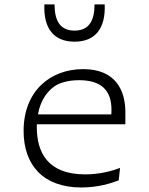

<svg xmlns="http://www.w3.org/2000/svg" viewBox="-20 -818 660 850"><path d="M220 -435C242 -450.5 279.5 -463 330 -463C429.5 -463 473.5 -417 473.5 -332C473.5 -324.5 473 -318 473 -311.5H148C160.5 -382 196 -418 220 -435ZM84.5 -238.5C84.5 -86.5 172 12 340.5 12C414.5 12 473 -7 505.5 -19.5L511.5 -74.5C472 -60 419.5 -46 357 -46C190 -46 143 -145 143 -254.5V-268H535V-321.5C535 -418.5 491.5 -512 348 -512C204 -512 84.5 -416 84.5 -238.5ZM176.5 -798.5C172 -693 217.5 -633.5 310 -633.5C402.5 -633.5 448 -693 443.5 -798.5H398.5C398.5 -726.5 374 -682.5 310 -682.5C246 -682.5 221.5 -726.5 221.5 -798.5Z"/></svg>

Font: Monaspace Argon ExtraLight
Style: Regular
Weight: 200
Designer: Riley Cran & the Lettermatic Team
Foundry: Lettermatic
Version: Version 1.000 (Monaspace Argon)